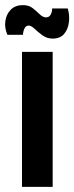

<svg xmlns="http://www.w3.org/2000/svg" viewBox="-30 -731 291 751"><path d="M56 0V-528H176V0ZM176 -580Q154 -580 136 -593Q118 -606 105 -618.5Q92 -631 82 -631Q71 -631 65.5 -619Q60 -607 60 -595H-1Q-13 -622 -9 -649Q-5 -676 12.5 -693.5Q30 -711 60 -711Q83 -711 98 -699Q113 -687 125.5 -675Q138 -663 150 -663Q162 -663 168 -673.5Q174 -684 174 -698H235Q243 -671 239.5 -643.5Q236 -616 220.5 -598Q205 -580 176 -580Z"/></svg>

Font: Bricolage Grotesque 10pt Condensed SemiBold
Style: Regular
Weight: 600
Width: 3
Designer: Mathieu Triay
Foundry: Atelier Triay
Version: Version 1.000; ttfautohint (v1.8.4.7-5d5b);gftools[0.9.32]